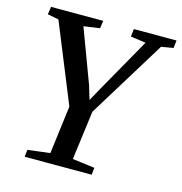

<svg xmlns="http://www.w3.org/2000/svg" viewBox="-109 -842 890 941"><g transform="rotate(15 336.0 -371.5)"><path d="M100 0 104 -36 217 -50 248 -294 85.5 -693 29 -704 35 -743H299.5L294 -704L212.5 -692.5L314.5 -419.5L335 -351L371.5 -417L527.5 -693L450.5 -704L455 -743H671.5L667 -704L606 -693.5L363.5 -299L331 -50.5L444 -36L440 0Z"/></g></svg>

Font: Merriweather 48pt Medium
Style: Italic
Weight: 500
Italic angle: -7.8°
Version: Version 2.101